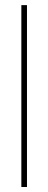

<svg xmlns="http://www.w3.org/2000/svg" viewBox="-20 -748 193 768"><path d="M87.9 -727.5H65.4V0H87.9Z"/></svg>

Font: Raveo Display Display Thin
Style: Regular
Weight: 100
Designer: Jakub Foglar, Rasmus Andersson (Inter)
Foundry: Jakubfoglar.com
Version: Version 1.100;Glyphs 3.2.3 (3260)